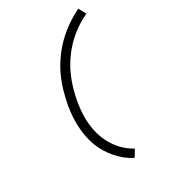

<svg xmlns="http://www.w3.org/2000/svg" viewBox="-238 -951 1075 1222"><g transform="rotate(-30 300.0 -340.0)"><path d="M379 161Q348 145 320.5 123Q293 101 270 74.5Q247 48 228.5 17.5Q210 -13 197.5 -46.5Q185 -80 178 -115.5Q171 -151 169 -188Q167 -225 169.5 -262.5Q172 -300 178 -337Q187 -388 202 -439.5Q217 -491 239 -538.5Q261 -586 293.5 -632Q326 -678 365 -716.5Q404 -755 449.5 -786.5Q495 -818 544 -841L572 -788Q527 -767 485.5 -738Q444 -709 409 -673.5Q374 -638 345.5 -596.5Q317 -555 297 -511.5Q277 -468 263.5 -421.5Q250 -375 242 -328Q235 -286 233 -242Q231 -198 237 -155Q243 -112 256.5 -73.5Q270 -35 292.5 0Q315 35 344.5 62.5Q374 90 410 110Z"/></g></svg>

Font: Iosevka Slab LtExObl
Style: Regular
Weight: 300
Width: 7
Italic angle: -9°
Monospace: yes
Designer: Belleve Invis
Foundry: Belleve Invis
Version: Version 11.1.0; ttfautohint (v1.8.3)